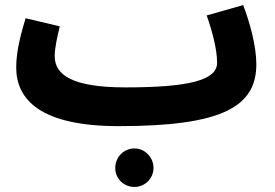

<svg xmlns="http://www.w3.org/2000/svg" viewBox="-20 -477 1084 758"><path d="M449 21C858 21 992 -56 992 -223C992 -296 966 -389 940 -457L796 -416C820 -348 837 -280 837 -229C837 -161 729 -132 475 -132C266 -132 196 -181 196 -255C196 -290 207 -334 216 -373L81 -405C66 -354 44 -281 44 -211C44 -84 139 21 449 21ZM511 261C552 261 586 228 586 186C586 144 552 109 511 109C468 109 435 144 435 186C435 228 468 261 511 261Z"/></svg>

Font: Noto Sans Arabic UI XBd
Style: Regular
Weight: 800
Designer: Monotype Design Team, Nadine Chahine and Nizar Qandah
Foundry: Monotype Imaging Inc.
Version: Version 2.010